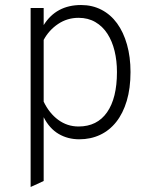

<svg xmlns="http://www.w3.org/2000/svg" viewBox="-20 -543 609 765"><path d="M296 12Q250 12 213.5 -9.5Q177 -31 154 -76V178Q141 184 128.5 190Q116 196 102 202V-511H154V-443Q204 -523 303 -523Q348 -523 384.5 -504Q421 -485 446.5 -450Q472 -415 486 -365.5Q500 -316 500 -256Q500 -191 485 -141Q470 -91 443 -57Q416 -23 378.5 -5.5Q341 12 296 12ZM293 -39Q367 -39 406.5 -95.5Q446 -152 446 -256Q446 -301 436.5 -340Q427 -379 408 -408.5Q389 -438 360 -455Q331 -472 293 -472Q248 -472 211.5 -447.5Q175 -423 154 -384V-138Q176 -92 212 -65.5Q248 -39 293 -39Z"/></svg>

Font: Transpass ExtraLight
Style: Regular
Weight: 200
Designer: Delve Withrington
Foundry: Delve Fonts
Version: Version 1.001;December 18, 2019;FontCreator 12.0.0.2547 64-b